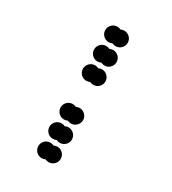

<svg xmlns="http://www.w3.org/2000/svg" viewBox="-168 -770 769 860"><g transform="rotate(30 216.0 -340.0)"><path d="M144 -40C144 -18 162 0 184 0C190.5 0 196.6 -1.6 202 -4.3C207.4 -1.6 213.5 0 220 0C242 0 260 -18 260 -40C260 -62 242 -80 220 -80C213.5 -80 207.4 -78.4 202 -75.7C196.6 -78.4 190.5 -80 184 -80C162 -80 144 -62 144 -40ZM144 -140C144 -118 162 -100 184 -100C190.5 -100 196.6 -101.6 202 -104.3C207.4 -101.6 213.5 -100 220 -100C242 -100 260 -118 260 -140C260 -162 242 -180 220 -180C213.5 -180 207.4 -178.4 202 -175.7C196.6 -178.4 190.5 -180 184 -180C162 -180 144 -162 144 -140ZM144 -240C144 -218 162 -200 184 -200C190.5 -200 196.6 -201.6 202 -204.3C207.4 -201.6 213.5 -200 220 -200C242 -200 260 -218 260 -240C260 -262 242 -280 220 -280C213.5 -280 207.4 -278.4 202 -275.7C196.6 -278.4 190.5 -280 184 -280C162 -280 144 -262 144 -240ZM144 -440C144 -418 162 -400 184 -400C190.5 -400 196.6 -401.6 202 -404.3C207.4 -401.6 213.5 -400 220 -400C242 -400 260 -418 260 -440C260 -462 242 -480 220 -480C213.5 -480 207.4 -478.4 202 -475.7C196.6 -478.4 190.5 -480 184 -480C162 -480 144 -462 144 -440ZM144 -540C144 -518 162 -500 184 -500C190.5 -500 196.6 -501.6 202 -504.3C207.4 -501.6 213.5 -500 220 -500C242 -500 260 -518 260 -540C260 -562 242 -580 220 -580C213.5 -580 207.4 -578.4 202 -575.7C196.6 -578.4 190.5 -580 184 -580C162 -580 144 -562 144 -540ZM144 -640C144 -618 162 -600 184 -600C190.5 -600 196.6 -601.6 202 -604.3C207.4 -601.6 213.5 -600 220 -600C242 -600 260 -618 260 -640C260 -662 242 -680 220 -680C213.5 -680 207.4 -678.4 202 -675.7C196.6 -678.4 190.5 -680 184 -680C162 -680 144 -662 144 -640Z"/></g></svg>

Font: Dotrice Condensed
Style: Bold
Weight: 700
Width: 2
Monospace: yes
Designer: Paul Flo Williams
Foundry: His Deeds Are Dust
Version: Version 1.001